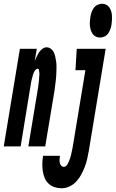

<svg xmlns="http://www.w3.org/2000/svg" viewBox="-67 -780 617 1023"><path d="M-47 0 39 -520H129L118 -455Q123 -467 128.5 -478.5Q134 -490 140.5 -500.5Q147 -511 158.5 -519.5Q170 -528 181 -528Q193 -528 203.5 -520.5Q214 -513 219.5 -501.5Q225 -490 227.5 -478Q230 -466 232 -453Q234 -440 234 -427Q234 -414 233.5 -401Q233 -388 232.5 -375Q232 -362 230 -348.5Q228 -335 226.5 -322Q225 -309 223 -295L174 0H84L136 -314Q137 -319 137.5 -324.5Q138 -330 138.5 -335Q139 -340 140 -345.5Q141 -351 141 -356Q141 -361 141.5 -366.5Q142 -372 142.5 -377Q143 -382 143 -387.5Q143 -393 142 -398Q141 -403 140 -408.5Q139 -414 134 -414Q128 -414 122.5 -408Q117 -402 114 -395.5Q111 -389 109 -382.5Q107 -376 105.5 -369.5Q104 -363 102 -356Q100 -349 99 -343L43 0ZM466 -580Q454 -580 443.5 -585Q433 -590 426.5 -599.5Q420 -609 416.5 -620.5Q413 -632 412 -643.5Q411 -655 412 -667.5Q413 -680 415 -692Q417 -704 421 -715.5Q425 -727 433 -738Q441 -749 453 -754.5Q465 -760 477 -760Q488 -760 498.5 -755Q509 -750 515.5 -740.5Q522 -731 525.5 -719.5Q529 -708 529.5 -696.5Q530 -685 529.5 -672.5Q529 -660 527 -648Q525 -636 521 -624.5Q517 -613 509.5 -602Q502 -591 490 -585.5Q478 -580 466 -580ZM261 223Q241 223 223 217Q205 211 191.5 198Q178 185 171 168Q164 151 161 131.5Q158 112 158.5 92.5Q159 73 162 53V50H252V51Q251 60 250.5 69Q250 78 251.5 87Q253 96 259 102.5Q265 109 274 109Q281 109 286.5 103Q292 97 295.5 90Q299 83 301.5 76.5Q304 70 306.5 62.5Q309 55 311 48Q313 41 314 34Q315 27 317 20Q319 13 320 6L388 -406H335L342 -520H496L406 25Q402 46 397.5 67Q393 88 385 108.5Q377 129 366.5 149Q356 169 340 186.5Q324 204 303 213.5Q282 223 261 223Z"/></svg>

Font: Iosevka Heavy Oblique
Style: Regular
Weight: 900
Italic angle: -9°
Monospace: yes
Designer: Belleve Invis
Foundry: Belleve Invis
Version: Version 32.5.0; ttfautohint (v1.8.4)